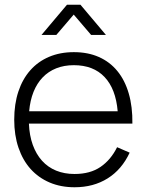

<svg xmlns="http://www.w3.org/2000/svg" viewBox="-20 -775 619 810"><path d="M262.5 -755H319.5L427 -627.5H364.5L291 -713.5L217.5 -627.5H155ZM294.5 -41Q360.5 -41 404 -70.8Q447.5 -100.5 474 -154L527 -131Q494 -60 434.2 -22.5Q374.5 15 294.5 15Q236.5 15 189.5 -5Q142.5 -25 109.2 -62Q76 -99 58 -151.8Q40 -204.5 40 -270Q40 -336 57.5 -388.8Q75 -441.5 107.8 -478.5Q140.5 -515.5 187 -535.2Q233.5 -555 291.5 -555Q351 -555 397.2 -534.5Q443.5 -514 475.2 -475.2Q507 -436.5 523.2 -380.5Q539.5 -324.5 538.5 -253.5H102Q104 -203.5 118.2 -164Q132.5 -124.5 157.2 -97Q182 -69.5 216.8 -55.2Q251.5 -41 294.5 -41ZM476.5 -305.5Q468.5 -400 421.2 -450Q374 -500 291.5 -500Q250.5 -500 217.2 -486.8Q184 -473.5 160 -448.5Q136 -423.5 121.5 -387.5Q107 -351.5 103 -305.5Z"/></svg>

Font: Vela Sans Light
Style: Regular
Weight: 300
Designer: Principal design: Mikhail Sharanda - project Manrope.
Design modification: Ravid Balaliev
Foundry: Mikhail Sharanda
Version: Version 1.001